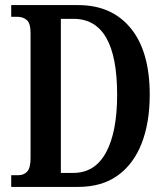

<svg xmlns="http://www.w3.org/2000/svg" viewBox="-20 -734 653 754"><path d="M24 0V-46H52Q74 -46 87 -60.5Q100 -75 100 -113V-604Q100 -642 85.5 -655Q71 -668 48 -668H24V-714H287Q419 -714 493.5 -623Q568 -532 568 -362Q568 -253 536.5 -171.5Q505 -90 442.5 -45Q380 0 287 0ZM268 -55Q353 -55 396.5 -135.5Q440 -216 440 -362Q440 -660 269 -660H219V-55Z"/></svg>

Font: Noto Serif Georgian ExtraCondensed SemiBold
Style: Regular
Weight: 600
Width: 2
Designer: Monotype Design Team, Akaki Razmadze
Foundry: Google LLC
Version: Version 2.003; ttfautohint (v1.8.4.7-5d5b)